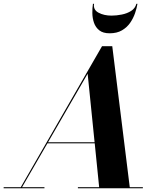

<svg xmlns="http://www.w3.org/2000/svg" viewBox="-67 -1014 860 1034"><path d="M439.5 -993.7Q434.1 -961.4 463.5 -945.7Q492.9 -929.9 533.4 -929.9Q560.5 -929.9 589.1 -935.7Q617.7 -941.4 639.4 -955.3Q661.1 -969.2 667.5 -993.7H673.3Q669.7 -970.7 660.4 -943.4Q651.1 -916 634 -891.2Q616.9 -866.5 589.8 -850.6Q562.7 -834.7 523.4 -834.7Q487.8 -834.7 467.8 -850.6Q447.8 -866.5 439.2 -891.2Q430.7 -916 430.3 -943.4Q429.9 -970.7 433.6 -993.7ZM-47.4 -5.9H44.9L482.4 -765.1H537.6L631.8 -5.9H702.4V0H352.5V-5.9H467L443.1 -242.2H188.5L51.8 -5.9H172.4V0H-47.4ZM405 -616.9 191.7 -248H442.4Z"/></svg>

Font: Bodoni* 36
Style: Bold Italic
Weight: 700
Italic angle: -13°
Version: Version 2.000; ttfautohint (v1.8.1)